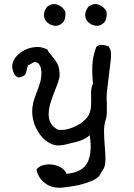

<svg xmlns="http://www.w3.org/2000/svg" viewBox="-20 -770 651 931"><path d="M517 -479Q512 -441 507.5 -400.5Q503 -360 498 -322Q497 -310 497 -296.5Q497 -283 498 -269Q498 -247 498 -226.5Q498 -206 493 -191Q484 -164 484.5 -130Q485 -96 488 -62Q490 -39 491 -17.5Q492 4 490 22Q488 41 479 54Q470 67 461 84Q444 101 410.5 113Q377 125 341 131.5Q305 138 279 140Q231 143 198 118Q165 93 157 52Q169 36 190.5 30.5Q212 25 235.5 28.5Q259 32 277.5 43.5Q296 55 303 73Q382 65 405 16.5Q428 -32 415 -114Q392 -95 368 -87.5Q344 -80 309 -72Q307 -72 302 -70Q288 -67 269.5 -65Q251 -63 229 -72Q199 -85 175 -116Q151 -147 141 -188Q131 -229 141 -271Q144 -285 149 -297.5Q154 -310 158 -322Q167 -345 174 -368.5Q181 -392 181 -421Q181 -426 179 -437Q177 -448 170 -458Q163 -468 149 -469Q146 -469 141 -466.5Q136 -464 131 -461Q127 -458 123 -456Q119 -454 117 -455Q113 -447 111.5 -440.5Q110 -434 109 -428Q107 -416 101.5 -408Q96 -400 71 -394Q57 -399 51.5 -407.5Q46 -416 42 -429Q34 -456 48 -480.5Q62 -505 89 -521.5Q116 -538 148.5 -541.5Q181 -545 210 -530Q213 -521 219 -514Q225 -507 231 -499Q245 -484 257.5 -462.5Q270 -441 269 -399Q264 -375 251.5 -344Q239 -313 228 -281Q217 -249 216 -220Q215 -195 225 -175Q235 -155 261 -141Q290 -137 322.5 -148Q355 -159 381 -179.5Q407 -200 415 -223Q421 -240 421.5 -257.5Q422 -275 422 -292Q421 -311 422 -329.5Q423 -348 431 -365Q426 -414 428 -455.5Q430 -497 447 -543Q461 -554 474.5 -552.5Q488 -551 506 -546Q517 -531 518 -514Q519 -497 517 -479ZM297 -713Q300 -676 284 -660Q268 -644 248 -645Q229 -646 213 -658Q197 -670 193.5 -690.5Q190 -711 208 -737Q234 -757 259.5 -747Q285 -737 297 -713ZM497 -713Q500 -676 484 -660Q468 -644 448 -645Q429 -646 413 -658Q397 -670 393.5 -690.5Q390 -711 408 -737Q434 -757 459.5 -747Q485 -737 497 -713Z"/></svg>

Font: Yuji Mai
Style: Regular
Weight: 400
Designer: Kataoka Yuji
Foundry: Kinuta Font Factory
Version: Version 3.002